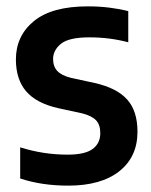

<svg xmlns="http://www.w3.org/2000/svg" viewBox="-20 -574 476 604"><path d="M194.5 10Q111.5 10 43.5 -12.5V-110.5Q116.5 -87.5 192.5 -87.5Q247 -87.5 271.2 -105.2Q295.5 -123 295.5 -155Q295.5 -182 281.8 -196Q268 -210 238 -217.5L164 -233.5Q94.5 -249 62.2 -286.8Q30 -324.5 30 -387Q30 -461 86.5 -507.5Q143 -554 256.5 -554Q292 -554 324 -550Q356 -546 383.5 -539V-441Q325 -456.5 261.5 -456.5Q196.5 -456.5 171.8 -436.2Q147 -416 147 -388.5Q147 -365 160.2 -350.8Q173.5 -336.5 203.5 -329L277.5 -313Q347 -297.5 379.8 -261.2Q412.5 -225 412.5 -159.5Q412.5 -80.5 355.2 -35.2Q298 10 194.5 10Z"/></svg>

Font: Encode Sans SmCnd SmBold
Style: Regular
Weight: 600
Width: 4
Designer: Multiple Designers
Foundry: Impallari Type
Version: Version 3.002; ttfautohint (v1.8.3) -l 8 -r 50 -G 200 -x 14 